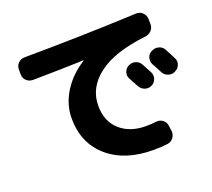

<svg xmlns="http://www.w3.org/2000/svg" viewBox="-132 -907 1265 1146"><g transform="rotate(-20 500.0 -334.5)"><path d="M692 -459Q713 -470 736 -463Q759 -456 770 -435Q781 -415 803 -373Q813 -352 805 -330Q797 -308 776 -298Q754 -288 732 -296Q710 -304 699 -325Q694 -334 667 -384Q656 -404 663 -426Q670 -448 691 -459ZM930 -471Q963 -408 964 -406Q975 -385 967.5 -363Q960 -341 939 -331L936 -329Q915 -319 892.5 -326.5Q870 -334 859 -355Q854 -365 843 -386Q832 -407 826 -417Q815 -437 821.5 -460Q828 -483 849 -493L852 -494Q873 -505 896 -498.5Q919 -492 930 -471ZM124 -573Q100 -573 83 -589Q66 -605 66 -629V-661Q66 -684 82.5 -700.5Q99 -717 122 -717Q482 -719 838 -735Q861 -736 878 -720Q895 -704 896 -681L897 -649Q898 -625 882.5 -607.5Q867 -590 843 -587Q640 -564 538.5 -486.5Q437 -409 437 -294Q437 -196 499.5 -139.5Q562 -83 665 -83Q698 -83 729 -87Q752 -90 770.5 -76.5Q789 -63 792 -40L797 -5Q800 19 785.5 38.5Q771 58 747 61Q711 66 657 66Q477 66 369.5 -27Q262 -120 262 -278Q262 -364 310.5 -443Q359 -522 446 -577Q447 -577 447 -579Q447 -580 446 -580Q300 -575 124 -573Z"/></g></svg>

Font: Rounded Mplus 1c ExtraBold
Style: Regular
Weight: 800
Version: Version 1.059.20150529